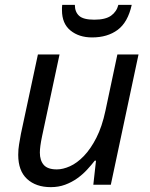

<svg xmlns="http://www.w3.org/2000/svg" viewBox="-20 -760 619 790"><path d="M55 -123Q55 -146 58.5 -166Q62 -186 66 -209L136 -536H225L153 -199Q144 -156 144 -132Q144 -100 160 -81.5Q176 -63 214 -63Q239 -63 268 -76Q297 -89 325 -118Q353 -147 376.5 -193Q400 -239 414 -305L463 -536H550L436 0H364L375 -99H370Q356 -81 338 -61.5Q320 -42 297.5 -26Q275 -10 248 0Q221 10 189 10Q128 10 91.5 -23.5Q55 -57 55 -123ZM235 -718Q235 -723 235 -728.5Q235 -734 236 -740H288Q288 -711 305.5 -695Q323 -679 368 -679Q414 -679 437 -695.5Q460 -712 467 -740H522Q506 -668 464 -637Q422 -606 359 -606Q305 -606 270 -634.5Q235 -663 235 -718Z"/></svg>

Font: BC Sans
Style: Italic
Weight: 400
Italic angle: -12°
Designer: Monotype Design Team
Designer: Province of B.C.
Foundry: Monotype Imaging Inc.
Version: Version 2.000;GOOG;noto-source:20170915:90ef993387c0